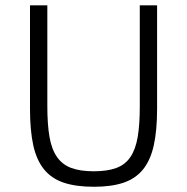

<svg xmlns="http://www.w3.org/2000/svg" viewBox="-20 -696 713 731"><path d="M578.1 -282.2Q578.1 -199.2 565.4 -142.3Q552.7 -85.4 524.2 -50.5Q495.6 -15.6 449.7 -0.2Q403.8 15.1 337.9 15.1Q269 15.1 222.2 -0.7Q175.3 -16.6 147 -52Q118.7 -87.4 106.4 -144Q94.2 -200.7 94.2 -282.2V-675.8H160.2V-292Q160.2 -221.7 168.5 -174.3Q176.8 -127 197.3 -97.9Q217.8 -68.8 251.7 -56.4Q285.6 -43.9 336.9 -43.9Q388.7 -43.9 422.6 -56.4Q456.5 -68.8 476.3 -97.9Q496.1 -127 504.2 -174.1Q512.2 -221.2 512.2 -290V-675.8H578.1Z"/></svg>

Font: Clear Sans Light
Style: Regular
Weight: 300
Foundry: Intel Corporation
Version: Version 1.00